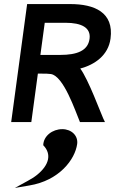

<svg xmlns="http://www.w3.org/2000/svg" viewBox="-20 -600 565 944"><path d="M286.3 35C238.3 35 193.8 68 192.6 114C235.6 158 221.3 212 161.9 260C148.4 271 133.2 280 116.9 289L53.2 324L123.8 312C271.1 288 349.1 184 359.4 108C364.9 67 331.3 35 286.3 35ZM325.4 -580H113.4L35 0H134L166.2 -238H186.2C202.2 -238 218.2 -238 229.9 -236C292.7 -227 350.3 -54 373 0H496L487.4 -18C476.5 -41 414.4 -210 374.6 -263C446.1 -282 512.3 -328 523.4 -410C541 -540 443.4 -580 325.4 -580ZM276.6 -330H178.6L200 -488H302C381 -488 427.7 -464 420.3 -409C412.3 -350 357.6 -330 276.6 -330Z"/></svg>

Font: Charger
Style: ExBdIt
Weight: 400
Designer: Jasper
Foundry: Cannot Into Space Fonts
Version: Version 0.99